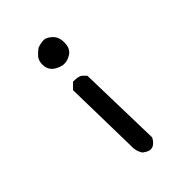

<svg xmlns="http://www.w3.org/2000/svg" viewBox="-220 -827 940 940"><g transform="rotate(-45 250.0 -357.5)"><path d="M220.2 -724.1Q237.3 -730.5 256.8 -731.9Q269 -732.9 280.5 -727.5Q292 -722.2 303.2 -711.4Q314.9 -700.7 320.6 -685.1Q326.2 -669.4 325.7 -650.4Q325.2 -609.9 297.4 -592.3Q291 -588.4 284.7 -585.4Q278.3 -582.5 272 -580.8Q265.6 -579.1 259.5 -578.4Q253.4 -577.6 247.1 -578.1Q224.1 -580.6 200.7 -595.7Q175.3 -612.8 172.9 -645.5Q172.4 -650.4 172.6 -655.3Q172.9 -660.2 173.6 -664.6Q174.3 -668.9 175.5 -673.3Q176.8 -677.7 178.5 -681.6Q180.2 -685.5 182.4 -689.2Q184.6 -692.9 187.5 -695.8Q202.6 -712.4 218.3 -723.1L219.2 -723.6ZM223.6 -486.3Q260.7 -486.3 272.5 -474.6L287.1 -460L290 -457V-453.1L300.8 -22.5V-20.5L299.8 -18.1Q291 1 272.9 12.7Q259.3 19.5 246.3 16.4Q233.4 13.2 216.8 1L215.3 0L214.4 -1.5Q195.3 -30.3 198.2 -67.9L190.4 -453.1V-457L193.4 -460L216.8 -483.4L219.7 -486.3Z"/></g></svg>

Font: NaikaiFont
Style: Bold
Weight: 700
Version: Version 1.89